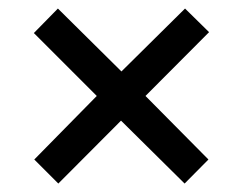

<svg xmlns="http://www.w3.org/2000/svg" viewBox="-20 -555 572 452"><path d="M60.7 -179.5 207.8 -329.1 59.7 -477.2 116.3 -534.9 265.9 -386.8 415.6 -534.9 472.2 -479.3 322.5 -329.1 470.7 -179.5 414.6 -122.9 264.9 -271 117.3 -122.9Z"/></svg>

Font: Khula Semibold
Style: Regular
Weight: 600
Designer: Erin McLaughlin, Steve Matteson
Version: Version 1.000;PS 1.0;hotconv 1.0.72;makeotf.lib2.5.5900; ttf